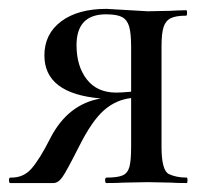

<svg xmlns="http://www.w3.org/2000/svg" viewBox="-24 -409 468 429"><path d="M212.9 -377Q147 -377 147 -308.1Q147 -261.2 169.9 -231.7Q192.9 -202.1 235.8 -202.1Q247.1 -202.1 269 -204.1V-303.2Q269 -335.4 264.4 -350.3Q259.8 -365.2 248.3 -371.1Q236.8 -377 212.9 -377ZM392.1 -374Q369.1 -374 357.7 -368.4Q346.2 -362.8 341.6 -348.9Q336.9 -335 336.9 -305.2V-81.1Q336.9 -27.8 353.5 -20Q370.1 -12.2 393.1 -12.2Q395 -12.2 395 -6.1Q395 0 393.1 0Q370.1 0 356.9 -1L306.2 -2L252.9 -1Q238.8 0 213.9 0Q210.9 0 210.9 -6.1Q210.9 -12.2 213.9 -12.2Q238.8 -12.2 250 -17.1Q261.2 -22 265.1 -35.9Q269 -49.8 269 -81.1V-189.9Q234.9 -186 208.3 -162.6Q181.6 -139.2 153.3 -83Q125 -26.9 115.5 -13.4Q106 0 95.2 0H-1Q-3.9 0 -3.9 -6.1Q-3.9 -12.2 -1 -12.2Q27.8 -11.2 46.1 -32Q64.5 -52.7 88.9 -101.1Q127.9 -176.3 201.2 -189Q75.2 -199.7 75.2 -285.2Q75.2 -333 112.5 -361.1Q149.9 -389.2 213.9 -389.2L306.2 -383.8L356 -384.8Q369.1 -385.7 392.1 -386.2Q394 -386.2 394 -380.1Q394 -374 392.1 -374Z"/></svg>

Font: Cormorant-Medium
Style: Regular
Weight: 500
Designer: Christian Thalmann (Catharsis Fonts)
Version: Version 3.000